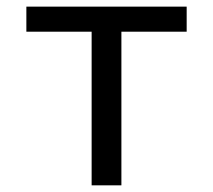

<svg xmlns="http://www.w3.org/2000/svg" viewBox="-20 -556 640 576"><path d="M540 -460.9H344.2V0H254.9V-460.9H59.1V-536.1H540Z"/></svg>

Font: Noto Mono
Style: Regular
Weight: 400
Designer: Monotype Design Team
Foundry: Monotype Imaging Inc.
Version: Version 1.00